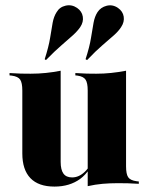

<svg xmlns="http://www.w3.org/2000/svg" viewBox="-20 -696 562 727"><path d="M209.7 -419.4V-209.7H64.5V-353.2Q64.5 -382.3 56.5 -394.4Q48.4 -406.5 24.2 -409.7L16.1 -410.5V-419.4Q40.3 -417.7 58.9 -417.3Q77.4 -416.9 96 -416.9Q125.8 -416.9 153.6 -419.8Q181.5 -422.6 209.7 -428.2ZM209.7 -209.7V-83.1Q209.7 -53.2 220.2 -38.7Q230.6 -24.2 253.2 -24.2Q279 -24.2 301.6 -46Q324.2 -67.7 341.9 -116.1L345.2 -113.7Q323.4 -47.6 283.5 -18.5Q243.5 10.5 186.3 10.5Q125.8 10.5 95.2 -21.4Q64.5 -53.2 64.5 -115.3V-209.7ZM312.1 0V-209.7H457.3V-66.1Q457.3 -37.1 465.3 -25Q473.4 -12.9 497.6 -9.7L505.6 -8.9V0Q482.3 -1.6 463.7 -2Q445.2 -2.4 425.8 -2.4Q396 -2.4 368.5 0Q341.1 2.4 312.1 8.9ZM457.3 -419.4V-209.7H312.1V-353.2Q312.1 -382.3 304 -394.4Q296 -406.5 273.4 -409.7L265.3 -410.5V-419.4Q289.5 -417.7 308.1 -417.3Q326.6 -416.9 344.4 -416.9Q373.4 -416.9 400.8 -419.8Q428.2 -422.6 457.3 -428.2ZM309.7 -468.5 304 -471.8Q319.4 -519.4 324.6 -552.8Q329.8 -586.3 334.3 -610.1Q338.7 -633.9 349.2 -650Q361.3 -668.5 383.9 -674.2Q406.5 -679.8 426.6 -666.1Q445.2 -653.2 448.4 -633.1Q451.6 -612.9 438.7 -593.5Q429 -578.2 410.9 -562.1Q392.7 -546 367.7 -524.6Q342.7 -503.2 309.7 -468.5ZM154 -468.5 149.2 -471.8Q164.5 -519.4 169.8 -552.8Q175 -586.3 179.4 -610.1Q183.9 -633.9 194.4 -650Q205.6 -669.4 228.6 -674.6Q251.6 -679.8 271.8 -666.1Q290.3 -653.2 293.5 -633.1Q296.8 -612.9 283.9 -593.5Q273.4 -578.2 255.6 -562.1Q237.9 -546 212.9 -524.6Q187.9 -503.2 154 -468.5Z"/></svg>

Font: Playfair 144pt SemiCondensed Black
Style: Regular
Weight: 900
Width: 4
Designer: Claus Eggers Sørensen
Foundry: Claus Eggers Sørensen
Version: Version 2.203